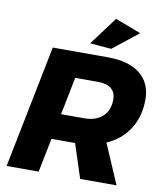

<svg xmlns="http://www.w3.org/2000/svg" viewBox="-98 -1001 919 1080"><g transform="rotate(10 362.0 -461.0)"><path d="M544 -227 642 0H434L371 -194H368H236L197 0H14L154 -701H469Q589 -701 653.5 -649Q718 -597 718 -503Q718 -407 673 -335.5Q628 -264 544 -227ZM265 -340H397Q464 -340 502 -375Q540 -410 540 -472Q540 -512 514.5 -533.5Q489 -555 441 -555H308ZM477 -922 624 -866 479 -751 357 -761Z"/></g></svg>

Font: Gontserrat
Style: Bold Italic
Weight: 700
Italic angle: -11.3°
Designer: Julieta Ulanovsky
Foundry: Julieta Ulanovsky
Version: Version 6.001